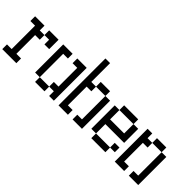

<svg xmlns="http://www.w3.org/2000/svg" viewBox="43 -1566 2414 2414"><g transform="rotate(45 1250.0 -359.0)"><path d="M0 -26.4H83V-442.4H0V-526.4H167V-442.4H250V-359.4H167V-26.4H250V57.6H0ZM250 -442.4V-526.4H417V-359.4H333V-442.4Z M500 -26.4V-526.4H667V-442.4H583V-26.4H750V-109.4H833V-442.4H750V-526.4H917V57.6H833V-26.4H750V57.6H583V-26.4Z M1250 -26.4H1333V-442.4H1417V57.6H1250ZM1000 57.6V-776.4H1083V-442.4H1167V-526.4H1333V-442.4H1167V-359.4H1083V-26.4H1167V57.6Z M1583 -276.4H1833V-442.4H1583ZM1500 -26.4V-442.4H1583V-526.4H1833V-442.4H1917V-192.4H1583V-26.4ZM1833 -26.4V57.6H1583V-26.4ZM1833 -26.4V-109.4H1917V-26.4Z M2250 -26.4H2333V-442.4H2417V57.6H2250ZM2000 57.6V-526.4H2083V-442.4H2167V-526.4H2333V-442.4H2167V-359.4H2083V-26.4H2167V57.6Z"/></g></svg>

Font: KH Dot kagurazaka 12
Style: Regular
Weight: 400
Designer: Original version for X68000 by Keitarou Hiraki (http://hp.vector.co.jp/authors/VA000874/) / TrueType conversion by Homem
Version: Version 1.00.20150527